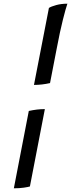

<svg xmlns="http://www.w3.org/2000/svg" viewBox="-20 -820 419 1040"><path d="M164 -360 245 -777Q257 -785 284.5 -792.5Q312 -800 345 -800Q336 -774 320.5 -712.5Q305 -651 287 -556L251 -370Q207 -360 164 -360ZM55 200 136 -219Q159 -224 180 -226.5Q201 -229 223 -229L142 190Q133 193 109 196.5Q85 200 55 200Z"/></svg>

Font: Texturina 72pt 72pt Regular
Style: Bold Italic
Weight: 700
Italic angle: -11°
Designer: Guillermo Torres Carreño
Foundry: Omnibus-Type
Version: Version 1.002; ttfautohint (v1.8.3)